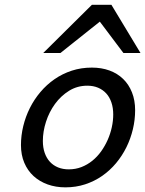

<svg xmlns="http://www.w3.org/2000/svg" viewBox="-20 -786 619 818"><path d="M352.1 -420.9Q309.1 -420.9 274.2 -399.2Q239.3 -377.4 214.4 -343.3Q189.5 -309.1 176 -267.3Q162.6 -225.6 162.6 -185.5Q162.6 -157.2 170.4 -134.8Q178.2 -112.3 192.6 -96.7Q207 -81.1 227.3 -72.8Q247.6 -64.5 272.9 -64.5Q301.8 -64.5 326.9 -74.2Q352.1 -84 373.3 -101.1Q394.5 -118.2 410.9 -141.1Q427.2 -164.1 438.7 -189.9Q450.2 -215.8 456.3 -243.7Q462.4 -271.5 462.4 -298.3Q462.4 -326.7 454.6 -349.6Q446.8 -372.6 432.4 -388.2Q418 -403.8 397.7 -412.4Q377.4 -420.9 352.1 -420.9ZM69.3 -168Q69.3 -208.5 79.1 -248.8Q88.9 -289.1 107.2 -325.7Q125.5 -362.3 152.1 -393.8Q178.7 -425.3 212.2 -448.5Q245.6 -471.7 285.6 -484.9Q325.7 -498 371.6 -498Q412.6 -498 446.5 -485.6Q480.5 -473.1 504.6 -449.7Q528.8 -426.3 542.2 -392.6Q555.7 -358.9 555.7 -316.4Q555.7 -275.4 546.1 -235.4Q536.6 -195.3 518.6 -158.7Q500.5 -122.1 474.4 -90.8Q448.2 -59.6 415.3 -36.6Q382.3 -13.7 342.8 -0.7Q303.2 12.2 258.8 12.2Q217.8 12.2 183.1 -0.2Q148.4 -12.7 123 -35.9Q97.7 -59.1 83.5 -92.5Q69.3 -126 69.3 -168ZM164.1 -560.1 371.6 -765.6H454.6L578.6 -560.1H505.9L405.3 -693.8L237.3 -560.1Z"/></svg>

Font: Andika New Basic
Style: Italic
Weight: 400
Italic angle: -14°
Designer: Victor Gaultney, Annie Olsen, Julie Remington, Don Collingsworth, Eric Hays
Foundry: SIL International
Version: Version 5.500